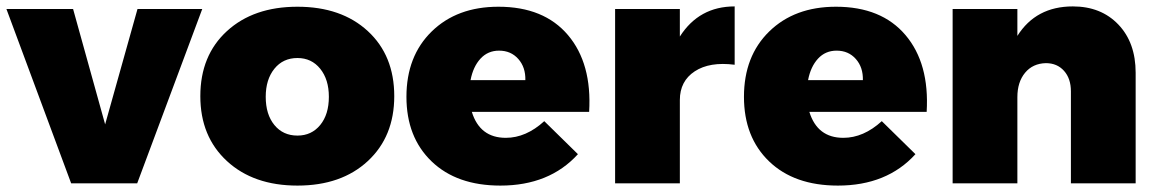

<svg xmlns="http://www.w3.org/2000/svg" viewBox="-28 -572 3609 599"><path d="M-8 -544H200L300 -184L401 -544H603L400 0H194Z M597 -272Q597 -399 680 -475Q763 -551 900 -551Q1037 -551 1119.5 -475Q1202 -399 1202 -272Q1202 -146 1119.5 -69.5Q1037 7 900 7Q763 7 680 -69.5Q597 -146 597 -272ZM801 -270Q801 -215 828 -182Q855 -149 900 -149Q944 -149 971 -182Q998 -215 998 -270Q998 -324 971 -357.5Q944 -391 900 -391Q855 -391 828 -357.5Q801 -324 801 -270Z M1240 -270Q1240 -397 1319 -474Q1398 -551 1527 -551Q1669 -551 1744 -462.5Q1819 -374 1810 -223H1444Q1469 -142 1550 -142Q1613 -142 1670 -194L1775 -91Q1686 7 1533 7Q1397 7 1318.5 -68.5Q1240 -144 1240 -270ZM1440 -322H1611Q1612 -362 1589 -388Q1566 -414 1529 -414Q1494 -414 1471 -389Q1448 -364 1440 -322Z M1891 0V-544H2093V-458Q2153 -552 2264 -552V-370Q2186 -380 2139.5 -349.5Q2093 -319 2093 -260V0Z M2293 -270Q2293 -397 2372 -474Q2451 -551 2580 -551Q2722 -551 2797 -462.5Q2872 -374 2863 -223H2497Q2522 -142 2603 -142Q2666 -142 2723 -194L2828 -91Q2739 7 2586 7Q2450 7 2371.5 -68.5Q2293 -144 2293 -270ZM2493 -322H2664Q2665 -362 2642 -388Q2619 -414 2582 -414Q2547 -414 2524 -389Q2501 -364 2493 -322Z M2944 0V-544H3146V-460Q3204 -552 3319 -552Q3407 -552 3461 -495.5Q3515 -439 3515 -345V0H3313V-287Q3313 -327 3291.5 -351Q3270 -375 3235 -375Q3194 -374 3170 -345Q3146 -316 3146 -269V0Z"/></svg>

Font: Trueno
Style: ExBd
Weight: 800
Designer: Julieta Ulanovsky
Foundry: Julieta Ulanovsky
Version: Version 3.001b